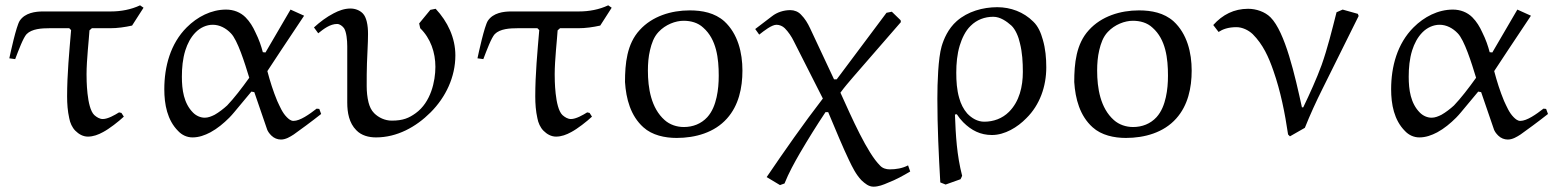

<svg xmlns="http://www.w3.org/2000/svg" viewBox="-20 -504 5833 721"><path d="M142 -461C113 -461 74 -456 54 -426C41 -406 19 -304 15 -285L37 -282C50 -316 67 -362 80 -376C100 -396 137 -398 165 -398H240L247 -391C240 -308 232 -225 232 -142C232 -114 234 -87 240 -60C243 -43 251 -25 263 -13C276 0 292 9 310 9C330 9 349 2 367 -8C390 -20 426 -48 445 -66L436 -80L427 -82C411 -72 385 -57 366 -57C354 -57 343 -64 334 -72C305 -100 305 -208 305 -225C305 -279 314 -356 316 -390L325 -398H393C421 -398 449 -402 476 -408L519 -475L506 -484C472 -468 434 -461 396 -461Z M916 -212C889 -174 858 -134 833 -108C820 -96 802 -82 786 -73C774 -67 762 -62 749 -62C733 -62 717 -69 705 -81C670 -116 663 -167 663 -216C663 -249 666 -283 676 -315C684 -340 696 -364 715 -383C732 -400 755 -411 779 -411C805 -411 829 -398 847 -379C872 -354 899 -268 916 -212ZM1071 -468 977 -307 967 -308C961 -331 953 -355 939 -383C930 -403 918 -423 902 -439C883 -458 857 -468 829 -468C773 -468 721 -441 681 -401C620 -340 597 -254 597 -169C597 -112 608 -53 649 -12C663 3 682 12 703 12C727 12 749 4 770 -7C796 -21 820 -41 841 -62C847 -68 854 -76 859 -82L924 -160L935 -158L981 -24C984 -12 991 -3 999 5C1009 15 1022 20 1035 20C1053 20 1069 10 1083 1C1103 -13 1152 -49 1186 -76L1179 -95L1169 -96C1142 -75 1107 -50 1082 -50C1072 -50 1064 -57 1057 -64C1040 -81 1031 -104 1021 -125C1006 -161 994 -199 984 -237C984 -238 1076 -376 1122 -445Z M1558 -398C1597 -360 1615 -307 1615 -253C1615 -199 1598 -120 1541 -79C1516 -61 1494 -51 1451 -51C1426 -51 1402 -62 1385 -79C1374 -90 1368 -104 1364 -119C1359 -139 1357 -160 1357 -181C1357 -209 1357 -240 1358 -266C1359 -302 1362 -339 1362 -376C1362 -392 1361 -408 1357 -424C1354 -435 1350 -446 1342 -454C1330 -466 1313 -472 1296 -472C1273 -472 1252 -464 1233 -454C1206 -440 1182 -422 1159 -401L1175 -379C1196 -396 1220 -414 1246 -414C1256 -414 1266 -406 1272 -398C1281 -384 1284 -353 1284 -330V-119C1284 -81 1291 -42 1318 -15C1337 5 1365 12 1392 12C1471 12 1542 -27 1597 -82C1654 -139 1690 -215 1690 -296C1690 -362 1661 -423 1616 -471L1596 -467L1554 -416Z M1900 -461C1871 -461 1832 -456 1812 -426C1799 -406 1777 -304 1773 -285L1795 -282C1808 -316 1825 -362 1838 -376C1858 -396 1895 -398 1923 -398H1998L2005 -391C1998 -308 1990 -225 1990 -142C1990 -114 1992 -87 1998 -60C2001 -43 2009 -25 2021 -13C2034 0 2050 9 2068 9C2088 9 2107 2 2125 -8C2148 -20 2184 -48 2203 -66L2194 -80L2185 -82C2169 -72 2143 -57 2124 -57C2112 -57 2101 -64 2092 -72C2063 -100 2063 -208 2063 -225C2063 -279 2072 -356 2074 -390L2083 -398H2151C2179 -398 2207 -402 2234 -408L2277 -475L2264 -484C2230 -468 2192 -461 2154 -461Z M2421 -316C2427 -341 2435 -365 2453 -384C2479 -412 2517 -426 2547 -426C2574 -426 2601 -419 2621 -400C2671 -356 2679 -284 2679 -220C2679 -193 2677 -166 2671 -139C2665 -112 2655 -85 2636 -64C2613 -39 2582 -27 2548 -27C2521 -27 2495 -36 2476 -53C2425 -98 2413 -173 2413 -239C2413 -265 2415 -291 2421 -316ZM2521 14C2591 14 2663 -6 2710 -59C2754 -108 2768 -174 2768 -239C2768 -306 2751 -377 2700 -424C2664 -456 2617 -465 2570 -465C2500 -465 2429 -443 2382 -391C2334 -339 2327 -265 2327 -196C2331 -133 2348 -69 2396 -26C2429 4 2477 14 2521 14Z M3122 -206H3112L3022 -398C3013 -417 3003 -434 2988 -449C2978 -460 2963 -466 2948 -466C2923 -466 2898 -458 2879 -443L2816 -395L2831 -374C2850 -389 2878 -411 2896 -411C2907 -411 2919 -406 2927 -398C2940 -385 2953 -366 2961 -349C2997 -277 3070 -135 3070 -134C2996 -38 2927 61 2859 161L2909 191L2926 185C2942 145 2963 107 2985 69C3015 18 3046 -32 3080 -83H3090C3116 -21 3148 56 3168 97C3181 124 3194 151 3215 173C3228 185 3242 197 3260 197C3279 197 3297 190 3315 182C3344 171 3371 156 3398 140L3390 117C3369 128 3345 132 3321 132C3308 132 3294 128 3285 118C3237 71 3179 -61 3136 -156C3151 -177 3168 -196 3184 -215L3363 -421L3362 -428L3329 -460L3309 -456Z M3531 189 3587 169C3589 165 3593 157 3593 156C3573 78 3569 6 3566 -74L3573 -75C3581 -63 3588 -54 3597 -45C3628 -14 3662 3 3705 3C3753 3 3801 -26 3834 -60C3885 -110 3909 -180 3909 -251C3909 -286 3906 -321 3896 -355C3889 -380 3879 -405 3860 -423C3824 -459 3775 -477 3725 -477C3671 -477 3614 -461 3573 -425C3540 -396 3524 -357 3516 -330C3503 -285 3500 -194 3500 -133C3500 -28 3505 77 3511 181ZM3571 -231C3571 -265 3574 -300 3584 -333C3592 -359 3605 -388 3625 -407C3648 -430 3678 -441 3710 -441C3736 -441 3760 -424 3778 -408C3793 -394 3805 -366 3810 -342C3819 -307 3821 -270 3821 -234C3821 -179 3808 -123 3769 -84C3744 -59 3711 -47 3676 -47C3651 -47 3629 -60 3612 -78C3598 -94 3588 -114 3582 -136C3573 -167 3571 -199 3571 -231Z M4108 -316C4114 -341 4122 -365 4140 -384C4166 -412 4204 -426 4234 -426C4261 -426 4288 -419 4308 -400C4358 -356 4366 -284 4366 -220C4366 -193 4364 -166 4358 -139C4352 -112 4342 -85 4323 -64C4300 -39 4269 -27 4235 -27C4208 -27 4182 -36 4163 -53C4112 -98 4100 -173 4100 -239C4100 -265 4102 -291 4108 -316ZM4208 14C4278 14 4350 -6 4397 -59C4441 -108 4455 -174 4455 -239C4455 -306 4438 -377 4387 -424C4351 -456 4304 -465 4257 -465C4187 -465 4116 -443 4069 -391C4021 -339 4014 -265 4014 -196C4018 -133 4035 -69 4083 -26C4116 4 4164 14 4208 14Z M5082 -444 5079 -452 5022 -468 4999 -458C4982 -391 4965 -322 4943 -260C4924 -208 4898 -151 4874 -101H4869C4843 -220 4806 -384 4751 -439C4730 -460 4697 -471 4667 -471C4614 -471 4571 -449 4536 -410L4556 -384C4571 -394 4592 -402 4623 -402C4645 -402 4668 -391 4684 -376C4723 -337 4744 -290 4762 -238C4789 -161 4805 -80 4817 1L4824 8L4880 -24C4900 -74 4922 -122 4946 -170Z M5523 -212C5496 -174 5465 -134 5440 -108C5427 -96 5409 -82 5393 -73C5381 -67 5369 -62 5356 -62C5340 -62 5324 -69 5312 -81C5277 -116 5270 -167 5270 -216C5270 -249 5273 -283 5283 -315C5291 -340 5303 -364 5322 -383C5339 -400 5362 -411 5386 -411C5412 -411 5436 -398 5454 -379C5479 -354 5506 -268 5523 -212ZM5678 -468 5584 -307 5574 -308C5568 -331 5560 -355 5546 -383C5537 -403 5525 -423 5509 -439C5490 -458 5464 -468 5436 -468C5380 -468 5328 -441 5288 -401C5227 -340 5204 -254 5204 -169C5204 -112 5215 -53 5256 -12C5270 3 5289 12 5310 12C5334 12 5356 4 5377 -7C5403 -21 5427 -41 5448 -62C5454 -68 5461 -76 5466 -82L5531 -160L5542 -158L5588 -24C5591 -12 5598 -3 5606 5C5616 15 5629 20 5642 20C5660 20 5676 10 5690 1C5710 -13 5759 -49 5793 -76L5786 -95L5776 -96C5749 -75 5714 -50 5689 -50C5679 -50 5671 -57 5664 -64C5647 -81 5638 -104 5628 -125C5613 -161 5601 -199 5591 -237C5591 -238 5683 -376 5729 -445Z"/></svg>

Font: Neo Euler
Style: Euler
Weight: 500
Designer: Hermann Zapf
Version: Version 000.002